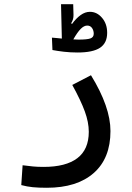

<svg xmlns="http://www.w3.org/2000/svg" viewBox="-20 -658 626 908"><path d="M201.2 230Q162.1 230 135 227.3Q107.9 224.6 80.6 217.3L86.9 123.5Q114.7 127 136 129.2Q157.2 131.3 186.5 131.3Q291.5 131.3 345.7 90.1Q399.9 48.8 399.9 -34.7Q399.9 -79.6 381.1 -131.1Q362.3 -182.6 321.8 -256.3L410.2 -302.2Q502.4 -152.3 502.4 -38.1Q502.4 90.8 423.1 160.4Q343.8 230 201.2 230ZM346.7 -409.7Q313 -409.7 282 -413.3Q251 -417 228 -421.4L225.6 -480Q233.4 -479.5 245.8 -478.3Q258.3 -477.1 272.5 -475.6L268.6 -638.2H326.2L327.6 -587.4Q328.1 -565.9 316.4 -547.9L320.8 -544.9Q340.3 -571.8 361.6 -586.9Q382.8 -602.1 405.3 -602.1Q438.5 -602.1 462.6 -573.7Q486.8 -545.4 486.8 -502.9Q486.8 -454.6 453.1 -432.1Q419.4 -409.7 346.7 -409.7ZM326.7 -471.7Q341.8 -470.7 351.1 -470.7Q392.1 -470.7 407.7 -476.3Q423.3 -481.9 423.3 -498.5Q423.3 -513.7 415.3 -525.4Q407.2 -537.1 392.6 -537.1Q377.4 -537.1 361.8 -521.5Q346.2 -505.9 326.7 -471.7Z"/></svg>

Font: Cascadia Mono PL
Style: Regular
Weight: 400
Monospace: yes
Designer: Aaron Bell
Foundry: Saja Typeworks
Version: Version 2404.023; ttfautohint (v1.8.4)